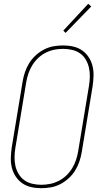

<svg xmlns="http://www.w3.org/2000/svg" viewBox="-20 -982 540 1010"><path d="M197 8Q169 8 143 2Q117 -4 96.5 -18.5Q76 -33 62 -54.5Q48 -76 42 -101.5Q36 -127 37 -154Q38 -181 42 -208L99 -553Q103 -578 111.5 -603Q120 -628 134 -650.5Q148 -673 168.5 -691.5Q189 -710 212.5 -722Q236 -734 261.5 -738.5Q287 -743 312 -743Q340 -743 366 -737Q392 -731 412.5 -716.5Q433 -702 447 -680.5Q461 -659 467 -633.5Q473 -608 472 -581Q471 -554 467 -527L410 -182Q406 -157 397.5 -132Q389 -107 375 -84.5Q361 -62 340.5 -43.5Q320 -25 296.5 -13Q273 -1 247.5 3.5Q222 8 197 8ZM197 -10Q220 -10 243 -14.5Q266 -19 288 -30Q310 -41 328 -58Q346 -75 359 -96Q372 -117 379.5 -139.5Q387 -162 391 -185L448 -530Q452 -554 452.5 -578.5Q453 -603 448 -625.5Q443 -648 431.5 -668Q420 -688 401.5 -701Q383 -714 359.5 -719.5Q336 -725 312 -725Q289 -725 266 -720.5Q243 -716 221 -705Q199 -694 181 -677Q163 -660 150 -639Q137 -618 129.5 -595.5Q122 -573 118 -550L61 -205Q57 -181 56.5 -156.5Q56 -132 61 -109.5Q66 -87 78 -67Q90 -47 108 -34Q126 -21 149.5 -15.5Q173 -10 197 -10ZM325 -809 313 -821 444 -962 460 -948Z"/></svg>

Font: Iosevka SS04 Thin
Style: Italic
Weight: 100
Italic angle: -9°
Monospace: yes
Designer: Belleve Invis
Foundry: Belleve Invis
Version: Version 19.0.0; ttfautohint (v1.8.4)